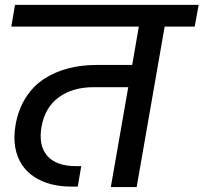

<svg xmlns="http://www.w3.org/2000/svg" viewBox="-20 -760 827 780"><path d="M25.9 -651.9 41 -740.2H787.1L771 -651.9H648.9L535.2 0H430.2L501 -405.8H360.8Q275.4 -405.8 219.2 -365Q163.1 -324.2 148.9 -246.1Q135.3 -169.9 171.6 -127.4Q208 -85 290 -85H310.1L295.9 -2H269Q225.1 -2 187.3 -11.7Q149.4 -21.5 118.9 -41.5Q88.4 -61.5 68.8 -91.3Q49.3 -121.1 42 -160.9Q34.7 -200.7 43 -251Q53.7 -314 83.7 -361.8Q113.8 -409.7 158 -438.7Q202.1 -467.8 255.9 -481.9Q309.6 -496.1 372.1 -496.1H517.1L543.9 -651.9Z"/></svg>

Font: SVN-Poppins Medium
Style: Italic
Weight: 500
Italic angle: -10°
Designer: Ninad Kale (Devanagari), Jonny Pinhorn (Latin)
Foundry: Indian Type Foundry
Version: Version 3.002 2017